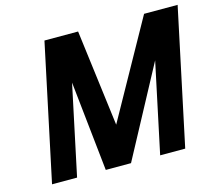

<svg xmlns="http://www.w3.org/2000/svg" viewBox="-101 -840 1105 969"><g transform="rotate(-15 451.5 -355.5)"><path d="M56.2 0 207 -710.9H382.8L446.8 -207L727.5 -710.9H902.8L752 0H621.1L720.7 -469.7L468.8 0H336.9L286.6 -469.7L187 0Z"/></g></svg>

Font: Tuffy
Style: BoldItalic
Weight: 700
Italic angle: -12°
Designer: Thatcher Ulrich, Karoly Barta, Michael Everson
Version: Version 001.271